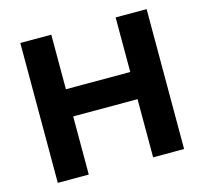

<svg xmlns="http://www.w3.org/2000/svg" viewBox="-102 -814 987 928"><g transform="rotate(-15 392.0 -350.0)"><path d="M76 0V-700H231V-427H553V-700H708V0H553V-291H231V0Z"/></g></svg>

Font: REM Medium SemiBold
Style: Regular
Weight: 600
Version: Version 1.005;gftools[0.9.28]